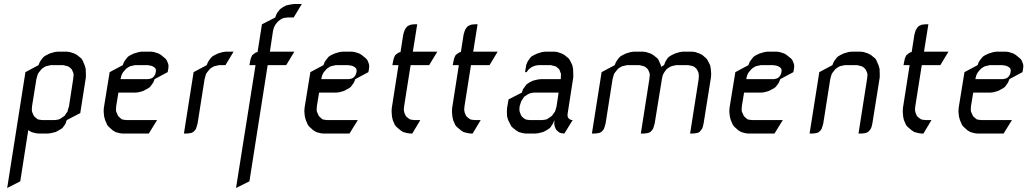

<svg xmlns="http://www.w3.org/2000/svg" viewBox="-20 -672 5187 966"><path d="M16.1 273.9 107.9 -309.1 173.8 -344.2 180.2 -359.9 186 -369.1 195.8 -381.8 201.2 -387.2 213.9 -395 230 -402.8 254.9 -410.2 270 -412.1H316.9L331.1 -410.2L354 -402.8L368.2 -395L389.2 -377.9L395 -369.1L405.8 -344.2L411.1 -326.2L412.1 -300.8V-283.2L383.8 -103L315.9 -67.9L310.1 -50.8L305.2 -43L294.9 -28.8L290 -24.9L276.9 -17.1L259.8 -7.8L235.8 -2L220.2 0H174.8L159.2 -2L137.2 -7.8L122.1 -17.1L82 240.2ZM140.1 -120.1 141.1 -110.8 144 -103 149.9 -89.8 152.8 -85.9 163.1 -77.1 169.9 -71.8 178.2 -69.8 192.9 -67.9H254.9L270 -69.8L277.8 -71.8L287.1 -77.1L299.8 -85.9L305.2 -89.8L314 -103L319.8 -110.8L321.8 -120.1L327.1 -137.2L348.1 -273.9L350.1 -292V-300.8L347.2 -309.1L341.8 -321.8L337.9 -326.2L328.1 -335L319.8 -338.9L313 -340.8L297.9 -344.2H235.8L220.2 -340.8L211.9 -338.9L204.1 -335L190.9 -326.2L187 -321.8L176.8 -309.1L170.9 -300.8L168 -292L163.1 -273.9L141.1 -137.2Z M501.5 -110.8 502.4 -128.9 531.7 -309.1 597.7 -344.2 603.5 -359.9 609.9 -369.1 619.6 -381.8 624.5 -387.2 636.7 -395 653.8 -402.8 678.7 -410.2 693.8 -412.1H740.7L754.9 -410.2L777.8 -402.8L790.5 -395L811.5 -377.9L818.8 -369.1L825.7 -352.1L827.6 -344.2V-335L826.7 -326.2L823.7 -309.1L757.8 -273.9L751.5 -257.8L745.6 -249L735.8 -235.8L730.5 -231L718.8 -224.1L701.7 -214.8L677.7 -208L662.6 -206.1H575.7L564.5 -137.2L563.5 -120.1L564.5 -110.8L567.9 -103L573.7 -89.8L576.7 -85.9L586.4 -77.1L592.8 -71.8L600.6 -69.8L615.7 -67.9H770.5L728.5 0H597.7L581.5 -2L560.5 -7.8L545.9 -17.1L526.9 -34.2L519.5 -43L508.8 -67.9L503.9 -85.9ZM586.4 -273.9H725.6L735.8 -275.9L739.7 -276.9L747.6 -280.8L754.9 -288.1L759.8 -295.9L761.7 -300.8L763.7 -309.1L764.6 -316.9L763.7 -323.2L762.7 -326.2L758.8 -331.1L752.4 -335.9L744.6 -339.8L737.8 -341.8L722.7 -344.2H659.7L643.6 -340.8L635.7 -338.9L627.4 -335L614.7 -326.2L610.8 -321.8L599.6 -309.1L594.7 -300.8L590.8 -292ZM767.6 -405.8Z M905.3 0 954.1 -309.1 1020 -344.2 1026.4 -359.9 1032.2 -369.1 1042 -381.8 1047.4 -387.2 1060.1 -395 1076.2 -402.8 1101.1 -410.2 1116.2 -412.1H1155.3L1114.3 -344.2H1082L1066.4 -340.8L1058.1 -338.9L1050.3 -335L1037.1 -326.2L1033.2 -321.8L1022.9 -309.1L1017.1 -300.8L1014.2 -292L1009.3 -273.9L974.1 -50.8L969.2 -34.2L966.3 -24.9L961.4 -17.1L952.1 -7.8L944.3 -3.9L936 -2L920.4 0Z M1167.5 273.9 1265.6 -344.2H1234.9L1237.8 -359.9L1241.7 -377.9L1245.6 -387.2L1249.5 -395L1259.8 -402.8L1267.6 -408.2L1275.9 -410.2L1297.9 -549.8L1364.7 -584L1371.6 -602.1L1375.5 -608.9L1386.7 -623L1390.6 -627L1403.8 -636.2L1420.9 -645L1444.8 -649.9L1460.9 -651.9H1498.5L1457.5 -584H1426.8L1410.6 -582L1402.8 -580.1L1393.6 -575.2L1380.9 -565.9L1377 -562L1366.7 -549.8L1361.8 -541L1357.9 -532.2L1353.5 -516.1L1337.9 -412.1H1460.9L1419.9 -344.2H1326.7L1234.9 240.2Z M1511.2 -110.8 1512.2 -128.9 1541.5 -309.1 1607.4 -344.2 1613.3 -359.9 1619.6 -369.1 1629.4 -381.8 1634.3 -387.2 1646.5 -395 1663.6 -402.8 1688.5 -410.2 1703.6 -412.1H1750.5L1764.6 -410.2L1787.6 -402.8L1800.3 -395L1821.3 -377.9L1828.6 -369.1L1835.4 -352.1L1837.4 -344.2V-335L1836.4 -326.2L1833.5 -309.1L1767.6 -273.9L1761.2 -257.8L1755.4 -249L1745.6 -235.8L1740.2 -231L1728.5 -224.1L1711.4 -214.8L1687.5 -208L1672.4 -206.1H1585.4L1574.2 -137.2L1573.2 -120.1L1574.2 -110.8L1577.6 -103L1583.5 -89.8L1586.4 -85.9L1596.2 -77.1L1602.5 -71.8L1610.4 -69.8L1625.5 -67.9H1780.3L1738.3 0H1607.4L1591.3 -2L1570.3 -7.8L1555.7 -17.1L1536.6 -34.2L1529.3 -43L1518.6 -67.9L1513.7 -85.9ZM1596.2 -273.9H1735.4L1745.6 -275.9L1749.5 -276.9L1757.3 -280.8L1764.6 -288.1L1769.5 -295.9L1771.5 -300.8L1773.4 -309.1L1774.4 -316.9L1773.4 -323.2L1772.5 -326.2L1768.6 -331.1L1762.2 -335.9L1754.4 -339.8L1747.6 -341.8L1732.4 -344.2H1669.4L1653.3 -340.8L1645.5 -338.9L1637.2 -335L1624.5 -326.2L1620.6 -321.8L1609.4 -309.1L1604.5 -300.8L1600.6 -292ZM1777.3 -405.8Z M1950.2 -110.8 1951.2 -128.9 1984.9 -344.2H1954.1L1957 -359.9L1960.9 -377.9L1964.8 -387.2L1968.8 -395L1979 -402.8L1986.8 -408.2L1995.1 -410.2L2008.8 -498L2014.2 -516.1L2017.1 -522.9L2022.9 -532.2L2030.8 -541L2040 -544.9L2046.9 -547.9L2064 -549.8H2079.1L2057.1 -412.1H2180.2L2139.2 -344.2H2045.9L2013.2 -137.2L2011.7 -120.1L2013.2 -110.8L2015.1 -103L2021 -89.8L2023.9 -85.9L2034.2 -77.1L2042 -71.8L2048.8 -69.8L2064.9 -67.9H2094.7L2054.2 0H2045.9L2030.8 -2L2007.8 -7.8L1994.1 -17.1L1974.1 -34.2L1966.8 -43L1956.1 -67.9L1952.1 -85.9Z M2253.9 -110.8 2254.9 -128.9 2288.6 -344.2H2257.8L2260.7 -359.9L2264.6 -377.9L2268.6 -387.2L2272.5 -395L2282.7 -402.8L2290.5 -408.2L2298.8 -410.2L2312.5 -498L2317.9 -516.1L2320.8 -522.9L2326.7 -532.2L2334.5 -541L2343.8 -544.9L2350.6 -547.9L2367.7 -549.8H2382.8L2360.8 -412.1H2483.9L2442.9 -344.2H2349.6L2316.9 -137.2L2315.4 -120.1L2316.9 -110.8L2318.8 -103L2324.7 -89.8L2327.6 -85.9L2337.9 -77.1L2345.7 -71.8L2352.5 -69.8L2368.7 -67.9H2398.4L2357.9 0H2349.6L2334.5 -2L2311.5 -7.8L2297.9 -17.1L2277.8 -34.2L2270.5 -43L2259.8 -67.9L2255.9 -85.9Z M2530.3 -110.8 2531.2 -128.9 2538.6 -171.9 2605.5 -206.1 2611.3 -223.1 2617.2 -231 2626.5 -244.1 2631.3 -249 2644.5 -257.8 2661.6 -266.1 2685.5 -272 2701.2 -273.9H2801.3L2802.2 -292V-300.8L2799.3 -309.1L2794.4 -321.8L2790.5 -326.2L2780.3 -335L2773.4 -338.9L2765.1 -340.8L2751.5 -344.2H2688.5L2673.3 -341.8L2665.5 -338.9L2656.2 -335L2643.6 -326.2L2639.2 -321.8L2629.4 -309.1H2621.6L2627.4 -344.2L2633.3 -359.9L2639.2 -369.1L2648.4 -381.8L2653.3 -387.2L2666.5 -395L2683.6 -402.8L2707.5 -410.2L2723.1 -412.1H2769.5L2784.2 -410.2L2806.2 -402.8L2820.3 -395L2841.3 -377.9L2847.2 -369.1L2859.4 -344.2L2863.3 -326.2L2864.3 -300.8V-283.2L2836.4 -103L2835.4 -94.2V-89.8L2837.4 -81.1L2842.3 -75.2L2849.6 -69.8L2853.5 -68.8L2861.3 -67.9L2819.3 0L2804.2 -2L2797.4 -3.9L2790.5 -7.8L2780.3 -17.1L2777.3 -21L2771.5 -34.2L2769.5 -43L2768.6 -50.8L2769.5 -67.9L2762.2 -50.8L2757.3 -43L2747.6 -28.8L2742.2 -24.9L2730.5 -17.1L2712.4 -7.8L2689.5 -2L2672.4 0H2626.5L2611.3 -2L2589.4 -7.8L2575.2 -17.1L2554.2 -34.2L2549.3 -43L2536.6 -67.9L2531.2 -85.9ZM2593.3 -120.1 2594.2 -110.8 2597.2 -103 2602.5 -89.8 2605.5 -85.9 2615.2 -77.1 2623.5 -71.8 2630.4 -69.8 2644.5 -67.9H2707.5L2722.2 -69.8L2731.4 -71.8L2739.3 -77.1L2752.4 -85.9L2757.3 -89.8L2766.6 -103L2772.5 -110.8L2775.4 -120.1L2780.3 -137.2L2790.5 -206.1H2666.5L2652.3 -204.1L2643.6 -201.2L2634.3 -196.8L2621.6 -188L2617.2 -185.1L2608.4 -171.9L2602.5 -163.1L2599.6 -153.8L2594.2 -137.2Z M2958 0 3006.8 -309.1 3072.8 -344.2 3079.1 -359.9 3085 -369.1 3094.7 -381.8 3100.1 -387.2 3112.8 -395 3128.9 -402.8 3153.8 -410.2 3168.9 -412.1H3215.8L3230 -410.2L3252.9 -402.8L3267.1 -395L3288.1 -377.9L3293.9 -369.1L3304.7 -344.2L3306.2 -335.9L3320.8 -344.2L3327.1 -359.9L3332 -369.1L3340.8 -381.8L3347.2 -387.2L3359.9 -395L3376 -402.8L3400.9 -410.2L3416 -412.1H3461.9L3478 -410.2L3499 -402.8L3514.2 -395L3533.7 -377.9L3540 -369.1L3552.7 -344.2L3556.2 -326.2L3558.1 -300.8L3557.1 -283.2L3520 -50.8L3516.1 -34.2L3512.7 -24.9L3506.8 -17.1L3499 -7.8L3490.7 -3.9L3481.9 -2L3465.8 0H3452.1L3495.1 -273.9L3496.1 -292L3495.1 -300.8L3493.2 -309.1L3486.8 -321.8L3483.9 -326.2L3474.1 -335L3466.8 -338.9L3459 -340.8L3442.9 -344.2H3381.8L3365.7 -340.8L3358.9 -338.9L3350.1 -335L3336.9 -326.2L3332 -321.8L3322.8 -309.1L3317.9 -300.8L3314 -292L3310.1 -273.9L3273.9 -50.8L3269 -34.2L3266.1 -24.9L3260.7 -17.1L3252 -7.8L3243.2 -3.9L3235.8 -2L3219.7 0H3204.1L3247.1 -273.9L3249 -292V-300.8L3246.1 -309.1L3240.7 -321.8L3236.8 -326.2L3227.1 -335L3218.8 -338.9L3211.9 -340.8L3196.8 -344.2H3134.8L3119.1 -340.8L3110.8 -338.9L3103 -335L3089.8 -326.2L3085.9 -321.8L3075.7 -309.1L3069.8 -300.8L3066.9 -292L3062 -273.9L3026.9 -50.8L3022 -34.2L3019 -24.9L3014.2 -17.1L3004.9 -7.8L2997.1 -3.9L2988.8 -2L2973.1 0Z M3649.4 -110.8 3650.4 -128.9 3679.7 -309.1 3745.6 -344.2 3751.5 -359.9 3757.8 -369.1 3767.6 -381.8 3772.5 -387.2 3784.7 -395 3801.8 -402.8 3826.7 -410.2 3841.8 -412.1H3888.7L3902.8 -410.2L3925.8 -402.8L3938.5 -395L3959.5 -377.9L3966.8 -369.1L3973.6 -352.1L3975.6 -344.2V-335L3974.6 -326.2L3971.7 -309.1L3905.8 -273.9L3899.4 -257.8L3893.6 -249L3883.8 -235.8L3878.4 -231L3866.7 -224.1L3849.6 -214.8L3825.7 -208L3810.5 -206.1H3723.6L3712.4 -137.2L3711.4 -120.1L3712.4 -110.8L3715.8 -103L3721.7 -89.8L3724.6 -85.9L3734.4 -77.1L3740.7 -71.8L3748.5 -69.8L3763.7 -67.9H3918.5L3876.5 0H3745.6L3729.5 -2L3708.5 -7.8L3693.8 -17.1L3674.8 -34.2L3667.5 -43L3656.7 -67.9L3651.9 -85.9ZM3734.4 -273.9H3873.5L3883.8 -275.9L3887.7 -276.9L3895.5 -280.8L3902.8 -288.1L3907.7 -295.9L3909.7 -300.8L3911.6 -309.1L3912.6 -316.9L3911.6 -323.2L3910.6 -326.2L3906.7 -331.1L3900.4 -335.9L3892.6 -339.8L3885.7 -341.8L3870.6 -344.2H3807.6L3791.5 -340.8L3783.7 -338.9L3775.4 -335L3762.7 -326.2L3758.8 -321.8L3747.6 -309.1L3742.7 -300.8L3738.8 -292ZM3915.5 -405.8Z M4053.2 0 4102.1 -309.1 4168 -344.2 4174.3 -359.9 4180.2 -369.1 4189.9 -381.8 4195.3 -387.2 4208 -395 4224.1 -402.8 4249 -410.2 4264.2 -412.1H4311L4325.2 -410.2L4348.1 -402.8L4362.3 -395L4383.3 -377.9L4389.2 -369.1L4399.9 -344.2L4405.3 -326.2L4406.2 -300.8V-283.2L4369.1 -50.8L4365.2 -34.2L4361.3 -24.9L4356 -17.1L4347.2 -7.8L4338.4 -3.9L4331.1 -2L4314.9 0H4299.3L4342.3 -273.9L4344.2 -292V-300.8L4341.3 -309.1L4335.9 -321.8L4332 -326.2L4322.3 -335L4314 -338.9L4307.1 -340.8L4292 -344.2H4230L4214.4 -340.8L4206.1 -338.9L4198.2 -335L4185.1 -326.2L4181.2 -321.8L4170.9 -309.1L4165 -300.8L4162.1 -292L4157.2 -273.9L4122.1 -50.8L4117.2 -34.2L4114.3 -24.9L4109.4 -17.1L4100.1 -7.8L4092.3 -3.9L4084 -2L4068.4 0Z M4522 -110.8 4522.9 -128.9 4556.6 -344.2H4525.9L4528.8 -359.9L4532.7 -377.9L4536.6 -387.2L4540.5 -395L4550.8 -402.8L4558.6 -408.2L4566.9 -410.2L4580.6 -498L4585.9 -516.1L4588.9 -522.9L4594.7 -532.2L4602.5 -541L4611.8 -544.9L4618.7 -547.9L4635.7 -549.8H4650.9L4628.9 -412.1H4752L4710.9 -344.2H4617.7L4585 -137.2L4583.5 -120.1L4585 -110.8L4586.9 -103L4592.8 -89.8L4595.7 -85.9L4606 -77.1L4613.8 -71.8L4620.6 -69.8L4636.7 -67.9H4666.5L4626 0H4617.7L4602.5 -2L4579.6 -7.8L4565.9 -17.1L4545.9 -34.2L4538.6 -43L4527.8 -67.9L4523.9 -85.9Z M4802.2 -110.8 4803.2 -128.9 4832.5 -309.1 4898.4 -344.2 4904.3 -359.9 4910.6 -369.1 4920.4 -381.8 4925.3 -387.2 4937.5 -395 4954.6 -402.8 4979.5 -410.2 4994.6 -412.1H5041.5L5055.7 -410.2L5078.6 -402.8L5091.3 -395L5112.3 -377.9L5119.6 -369.1L5126.5 -352.1L5128.4 -344.2V-335L5127.4 -326.2L5124.5 -309.1L5058.6 -273.9L5052.2 -257.8L5046.4 -249L5036.6 -235.8L5031.2 -231L5019.5 -224.1L5002.4 -214.8L4978.5 -208L4963.4 -206.1H4876.5L4865.2 -137.2L4864.3 -120.1L4865.2 -110.8L4868.7 -103L4874.5 -89.8L4877.4 -85.9L4887.2 -77.1L4893.6 -71.8L4901.4 -69.8L4916.5 -67.9H5071.3L5029.3 0H4898.4L4882.3 -2L4861.3 -7.8L4846.7 -17.1L4827.6 -34.2L4820.3 -43L4809.6 -67.9L4804.7 -85.9ZM4887.2 -273.9H5026.4L5036.6 -275.9L5040.5 -276.9L5048.3 -280.8L5055.7 -288.1L5060.5 -295.9L5062.5 -300.8L5064.5 -309.1L5065.4 -316.9L5064.5 -323.2L5063.5 -326.2L5059.6 -331.1L5053.2 -335.9L5045.4 -339.8L5038.6 -341.8L5023.4 -344.2H4960.4L4944.3 -340.8L4936.5 -338.9L4928.2 -335L4915.5 -326.2L4911.6 -321.8L4900.4 -309.1L4895.5 -300.8L4891.6 -292ZM5068.4 -405.8Z"/></svg>

Font: Petahja
Style: Italic
Weight: 400
Designer: T. Christopher White
Version: Version 1.1